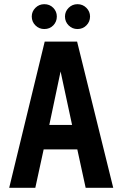

<svg xmlns="http://www.w3.org/2000/svg" viewBox="-20 -899 585 919"><path d="M192 -879Q167 -879 149.5 -861.5Q132 -844 132 -820Q132 -795 149.5 -777.5Q167 -760 192 -760Q218 -760 235 -777.5Q252 -795 252 -820Q252 -844 235 -861.5Q218 -879 192 -879ZM351 -879Q326 -879 308.5 -861.5Q291 -844 291 -820Q291 -795 308.5 -777.5Q326 -760 351 -760Q376 -760 393.5 -777.5Q411 -795 411 -820Q411 -844 393.5 -861.5Q376 -879 351 -879ZM522 0 349 -700H194L24 0H149L189 -184H350L390 0ZM216 -301 270 -557 325 -301Z"/></svg>

Font: Advent Pro
Style: Regular
Weight: 400
Designer: VivaRado, Andreas Kalpakidis
Foundry: VivaRado, Andreas Kalpakidis
Version: Version 3.000